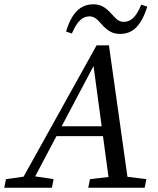

<svg xmlns="http://www.w3.org/2000/svg" viewBox="-49 -883 745 903"><path d="M-29 0H195.1L203.1 -40.4L104.3 -55.4H86L-20.9 -40.4L-29 0ZM33 0H88.1L402.7 -594.8L388.1 -593.8L468.1 0H557.7L463.4 -669.7H405.3L33 0ZM194.6 -242.8H480.8L493.4 -289.1H208.8L194.6 -242.8ZM366.1 0H631.3L639.4 -40.4L520 -55.4H501.7L374.2 -40.4L366.1 0ZM261.7 -734.6 289 -725.4C314.9 -785.2 339.8 -806.1 372.7 -806.1C402.7 -806.1 418.7 -778.3 439.7 -757.4C458.7 -739.5 478.8 -723.5 515.7 -723.5C577.6 -723.5 615.8 -764.4 643.8 -851.7L615.5 -860.9C590.6 -801.1 565.7 -780.2 531.9 -780.2C502 -780.2 486.9 -808 465 -828.8C445.9 -846.8 426.9 -862.8 389.8 -862.8C329 -862.8 287.7 -821.8 261.7 -734.6Z"/></svg>

Font: Source Serif Variable
Style: Italic
Weight: 389
Italic angle: -12°
Designer: Frank Grießhammer
Foundry: Adobe Systems Incorporated
Version: Version 3.001;hotconv 1.0.111;makeotfexe 2.5.65597